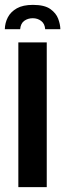

<svg xmlns="http://www.w3.org/2000/svg" viewBox="-33 -764 267 784"><path d="M101.6 -744.1Q148.6 -744.1 172.4 -727.2Q196.1 -710.3 204.6 -687.4Q213.1 -664.5 213.5 -644.7H151.5Q149.9 -667.2 135.2 -678.4Q120.4 -689.6 100.9 -689.6Q80.8 -689.6 66 -678.9Q51.3 -668.2 49.3 -644.7H-13.3Q-12.7 -670.6 -1 -693.2Q10.8 -715.8 35.7 -730Q60.7 -744.1 101.6 -744.1ZM41.9 0V-591H157.9V0Z"/></svg>

Font: Alumni Sans Thin
Style: Regular
Weight: 100
Designer: Robert E. Leuschke
Foundry: Robert E. Leuschke
Version: Version 1.018